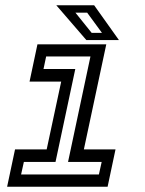

<svg xmlns="http://www.w3.org/2000/svg" viewBox="-20 -708 550 728"><path d="M7 0 37 -141.5H157L212 -398.5H92L122 -540H383L298 -141.5H418L388 0ZM60 -46.5H355L365.5 -94H238L323 -494H155L145 -446.5H265.5L190.5 -94H70.5ZM431 -556H307.5L193.5 -688H337ZM366.5 -583.5 310.5 -660H266L327.5 -583.5Z"/></svg>

Font: Tourney Expanded Medium
Style: Italic
Weight: 500
Width: 7
Italic angle: -12°
Designer: Tyler Finck
Foundry: Etcetera Type Co
Version: Version 1.010; ttfautohint (v1.8.3)